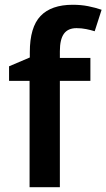

<svg xmlns="http://www.w3.org/2000/svg" viewBox="-20 -785 446 805"><path d="M359 -446H231V0H104V-446H18V-507L105 -544V-566Q105 -671 150 -718Q195 -765 285 -765Q320 -765 350 -759Q380 -753 406 -744L377 -654Q361 -659 341.5 -663Q322 -667 301 -667Q265 -667 248 -643.5Q231 -620 231 -570V-542H359Z"/></svg>

Font: Noto Sans Canadian Aboriginal SemiBold
Style: Regular
Weight: 600
Designer: Monotype Design Team, Typotheque's Kevin King
Foundry: Monotype Imaging Inc.
Version: Version 2.004; ttfautohint (v1.8.4.7-5d5b)